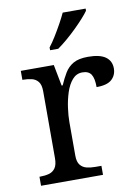

<svg xmlns="http://www.w3.org/2000/svg" viewBox="-86 -824 643 882"><g transform="rotate(-10 235.5 -383.0)"><path d="M33 0V-42H36Q59 -42 77.5 -47Q96 -52 107 -67.5Q118 -83 118 -114V-426Q118 -456 106.5 -470.5Q95 -485 76.5 -489.5Q58 -494 36 -494H33V-536H187L206 -437H211Q224 -467 239 -492Q254 -517 279 -531.5Q304 -546 348 -546Q403 -546 429.5 -527Q456 -508 456 -473Q456 -442 434.5 -422Q413 -402 363 -402Q363 -443 351 -461.5Q339 -480 310 -480Q282 -480 263 -458Q244 -436 233 -402Q222 -368 217 -331.5Q212 -295 212 -266V-109Q212 -80 223.5 -65.5Q235 -51 253.5 -46.5Q272 -42 294 -42H322V0ZM182 -619Q197 -638 213 -664Q229 -690 244 -717Q259 -744 269 -766H376V-756Q367 -743 349 -723Q331 -703 308.5 -681Q286 -659 263 -639.5Q240 -620 220 -606H182Z"/></g></svg>

Font: Noto Serif Tibetan
Style: Regular
Weight: 400
Designer: Monotype Design Team
Foundry: Monotype Imaging Inc.
Version: Version 2.103